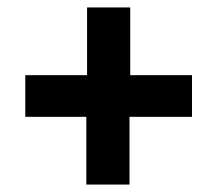

<svg xmlns="http://www.w3.org/2000/svg" viewBox="-20 -588 560 516"><path d="M212 -92V-274H48V-386H214V-568H330V-386H496V-274H328V-92Z"/></svg>

Font: TypoPRO Source Sans Pro
Style: Italic
Weight: 900
Italic angle: -11°
Designer: Paul D. Hunt
Foundry: Adobe Systems Incorporated
Version: Version 1.075;PS 2.000;hotconv 1.0.86;makeotf.lib2.5.63406